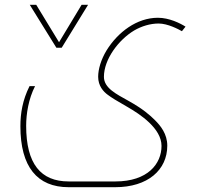

<svg xmlns="http://www.w3.org/2000/svg" viewBox="-20 -540 835 800"><path d="M347 -520H320L226 -364L131 -520H104L215 -341H237ZM266 240H460C596 240 677 168 677 67C677 18 649 -16 626 -39C605 -60 576 -86 515 -120C465 -148 413 -173 413 -220C413 -293 474 -374 539 -413C570 -431 606 -442 641 -442C679 -442 724 -418 738 -410L753 -429C731 -443 685 -466 638 -466C550 -466 471 -406 424 -330C401 -292 389 -252 389 -220C389 -182 411 -158 429 -145C445 -133 466 -120 510 -95C564 -64 653 -5 653 68C653 142 596 216 461 216H266C150 216 89 143 89 -16C89 -66 99 -128 126 -181H103C74 -123 65 -68 65 -14C65 155 135 240 266 240Z"/></svg>

Font: Noto Kufi Arabic Thin
Style: Regular
Weight: 100
Designer: Monotype Design Team, David Williams, Khaled Hosny
Foundry: Google LLC
Version: Version 2.109